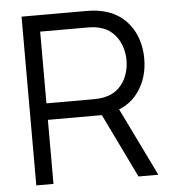

<svg xmlns="http://www.w3.org/2000/svg" viewBox="-52 -768 735 816"><g transform="rotate(-5 315.5 -360.0)"><path d="M70 0V-720H348Q358.5 -720 371.8 -719.2Q385 -718.5 398.7 -716Q454.8 -707.3 494.1 -676.7Q533.3 -646 553.7 -599.4Q574 -552.8 574 -496.7Q574 -415.2 531 -355.1Q488 -295 408 -279.3L382.7 -273.3H143.3V0ZM506 0 364 -293 434.7 -320 590.7 0ZM143.3 -343.7H346Q355.2 -343.7 367.2 -344.7Q379.2 -345.7 390.7 -348Q427.5 -355.8 451.3 -378.4Q475.2 -401 486.8 -432.1Q498.3 -463.2 498.3 -496.7Q498.3 -530.2 486.8 -561.2Q475.2 -592.3 451.3 -614.9Q427.5 -637.5 390.7 -645.3Q379.2 -648 367.2 -648.8Q355.2 -649.7 346 -649.7H143.3Z"/></g></svg>

Font: Manrope ExtraLight
Style: Regular
Weight: 200
Designer: Mikhail Sharanda
Foundry: Mikhail Sharanda
Version: Version 4.505